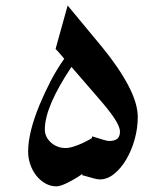

<svg xmlns="http://www.w3.org/2000/svg" viewBox="-20 -700 597 690"><path d="M411.1 -226.1Q411.6 -243.7 391.4 -274.4Q371.1 -305.2 328.6 -353.5L236.8 -459.5Q141.1 -316.4 141.1 -234.9Q141.1 -220.7 147.2 -208.5Q153.3 -196.3 163.6 -187.3Q173.8 -178.2 187.3 -173.1Q200.7 -168 215.3 -168Q228.5 -168 245.6 -173.6Q262.7 -179.2 277.3 -186Q292 -192.9 301.8 -198.5Q311.5 -204.1 310.5 -204.1V-209.5Q313.5 -209.5 318.1 -208Q322.8 -206.5 328.6 -204.6Q339.8 -201.2 352.5 -197.3Q365.2 -193.4 373 -193.4Q411.1 -193.4 411.1 -226.1ZM475.1 -279.3Q475.1 -239.3 463.9 -199Q452.6 -158.7 433.8 -127Q415 -95.2 390.4 -75.2Q365.7 -55.2 338.9 -55.2Q331.1 -55.2 318.1 -58.6Q305.2 -62 293.9 -65.4Q279.3 -69.8 275.9 -69.8V-75.2Q276.4 -75.2 271.5 -71.8Q266.6 -68.4 258.8 -63.5Q251 -58.6 240.7 -52.7Q230.5 -46.9 220.2 -42Q210 -37.1 200.2 -33.7Q190.4 -30.3 183.1 -30.3Q162.1 -30.3 143.6 -40.5Q125 -50.8 111.1 -68.1Q97.2 -85.4 89.1 -108.2Q81.1 -130.9 81.1 -155.8Q81.1 -224.1 123 -325.2Q142.1 -370.6 163.3 -411.1Q184.6 -451.7 210.9 -488.8Q203.1 -497.6 195.6 -506.8Q188 -516.1 179.7 -523.9L223.1 -680.2L346.2 -531.7Q407.7 -456.5 441.4 -392.3Q475.1 -328.1 475.1 -279.3Z"/></svg>

Font: XB Khoramshahr
Style: Regular
Weight: 400
Designer: Behnam
Foundry: Irmug
Version: Version 8.005 2009